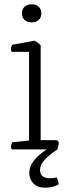

<svg xmlns="http://www.w3.org/2000/svg" viewBox="-20 -694 324 892"><path d="M249 -8 247 0Q209 25 187.5 48.5Q166 72 166 95Q166 134 212 134Q230 134 243 130Q252 145 252 163Q225 178 188 178Q155 178 135.5 158.5Q116 139 116 110Q116 79 137.5 52Q159 25 197 0H34Q31 -8 31 -14Q31 -22 37 -33L115 -41V-453H34Q31 -460 31 -467Q31 -476 37 -486L141 -505Q158 -496 169 -483V-43H237Q253 -43 253 -29Q253 -23 249 -8ZM172 -632Q172 -613 160 -601.5Q148 -590 127 -590Q106 -590 94 -601.5Q82 -613 82 -632Q82 -651 94 -662.5Q106 -674 127 -674Q148 -674 160 -662.5Q172 -651 172 -632Z"/></svg>

Font: Scope One
Style: Regular
Weight: 400
Designer: Dalton Maag Ltd
Foundry: Dalton Maag Ltd
Version: Version 1.002; ttfautohint (v1.4.1) -l 11 -r 50 -G 50 -x 14 